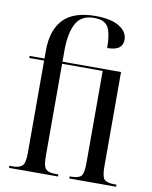

<svg xmlns="http://www.w3.org/2000/svg" viewBox="-86 -840 717 904"><g transform="rotate(10 272.0 -387.5)"><path d="M20 0V-10H40Q66 -10 80.5 -22.5Q95 -35 95 -84V-526H24V-536H95V-574Q95 -672 144 -723.5Q193 -775 298 -775Q372 -775 411.5 -750.5Q451 -726 451 -688Q451 -663 433.5 -649.5Q416 -636 377 -636Q377 -704 360 -734.5Q343 -765 292 -765Q231 -765 206 -718.5Q181 -672 181 -589V-536H461V-84Q461 -36 473.5 -23Q486 -10 521 -10H532V0H308V-10H314Q350 -10 362.5 -23Q375 -36 375 -85V-526H181V-84Q181 -35 194.5 -22.5Q208 -10 236 -10H254V0Z"/></g></svg>

Font: Noto Serif Display ExtraCondensed
Style: Regular
Weight: 400
Width: 2
Designer: Monotype Design Team
Foundry: Monotype Imaging Inc.
Version: Version 2.009